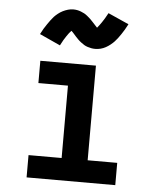

<svg xmlns="http://www.w3.org/2000/svg" viewBox="-54 -820 709 867"><g transform="rotate(5 300.0 -387.0)"><path d="M99 0V-101H249V-429H115V-530H367V-101H501V0ZM357 -605Q348 -605 339.5 -606.5Q331 -608 322 -611Q313 -614 306.5 -618Q300 -622 292 -628Q284 -634 277.5 -640.5Q271 -647 266 -652.5Q261 -658 254.5 -665.5Q248 -673 243 -677Q237 -671 233 -665.5Q229 -660 223 -651.5Q217 -643 210.5 -632Q204 -621 197 -607L103 -650Q110 -664 117 -675.5Q124 -687 131 -697Q138 -707 144.5 -716Q151 -725 158 -732.5Q165 -740 175 -748Q185 -756 196 -761.5Q207 -767 219 -770.5Q231 -774 243 -774Q252 -774 260.5 -772.5Q269 -771 278 -767.5Q287 -764 293.5 -760.5Q300 -757 308 -750.5Q316 -744 322.5 -738Q329 -732 334 -726Q339 -720 345.5 -713.5Q352 -707 357 -701Q363 -708 367 -713.5Q371 -719 377 -727.5Q383 -736 389.5 -747Q396 -758 403 -771L497 -729Q490 -715 483 -703.5Q476 -692 469 -681.5Q462 -671 455.5 -662.5Q449 -654 442 -646.5Q435 -639 425 -631Q415 -623 404 -617Q393 -611 381 -608Q369 -605 357 -605Z"/></g></svg>

Font: Iosevka Curly Extended
Style: Bold
Weight: 700
Width: 7
Monospace: yes
Designer: Belleve Invis
Foundry: Belleve Invis
Version: Version 11.1.0; ttfautohint (v1.8.3)